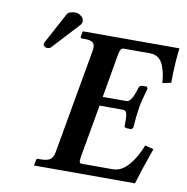

<svg xmlns="http://www.w3.org/2000/svg" viewBox="-81 -803 861 882"><g transform="rotate(10 349.5 -362.5)"><path d="M137.2 0 134.8 -2 139.2 -23.9Q140.6 -33.2 147.9 -33.2H161.1Q190.4 -33.2 204.1 -43Q217.8 -52.7 222.2 -77.1L309.1 -568.8Q310.1 -577.6 310.1 -581.5Q310.1 -598.1 299.3 -605.5Q288.6 -612.8 264.2 -612.8H250Q242.7 -612.8 244.1 -621.1L248 -644L251 -646H699.2Q689.9 -567.4 689.9 -483.9L649.9 -475.1Q647.9 -498.5 644.5 -516.6Q641.1 -534.7 633.1 -555.7Q625 -576.7 609.1 -588.4Q593.3 -600.1 570.8 -600.1H445.8Q432.1 -600.1 426.8 -570.8L391.1 -365.2H499Q504.9 -365.2 509.8 -367.4Q514.6 -369.6 519 -375.2Q523.4 -380.9 526.4 -385.3Q529.3 -389.6 533.4 -400.1Q537.6 -410.6 539.6 -416.5L545.9 -436Q545.9 -439.5 551 -443.1Q556.2 -446.8 563 -446.8H583L586.9 -437Q569.8 -379.9 564 -344.2Q557.1 -301.8 554.2 -251L546.9 -242.2H526.9Q520 -242.2 516.1 -245.4Q512.2 -248.5 513.2 -252Q513.7 -262.2 513.7 -280.3Q513.7 -301.8 509.3 -312.5Q504.9 -323.2 492.2 -323.2H383.8L339.8 -75.2Q338.4 -64.9 338.4 -59.1Q338.4 -45.9 348.1 -45.9H495.1Q533.2 -45.9 566.2 -82.8Q599.1 -119.6 622.1 -179.2L662.1 -168.9Q627 -70.8 606 0ZM199.2 -725.1Q213.9 -725.1 227.1 -715.1Q240.2 -705.1 240.2 -691.9V-688Q238.3 -678.2 231 -670.9L118.2 -548.8Q112.3 -542 100.1 -542Q94.7 -542 88.4 -546.1Q82 -550.3 82 -555.2Q82 -561 85 -566.9L162.1 -710Q166 -717.8 177.2 -721.4Q188.5 -725.1 199.2 -725.1Z"/></g></svg>

Font: Linux Libertine G
Style: Bold Italic
Weight: 700
Italic angle: -11.5°
Designer: Philipp H. Poll
Foundry: Philipp H. Poll
Version: Version 4.1.0